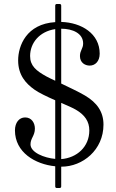

<svg xmlns="http://www.w3.org/2000/svg" viewBox="-20 -822 584 963"><path d="M406 -343C374 -362 328 -383 287 -403V-678C344 -678 397 -655 397 -604C397 -578 381 -569 381 -541C381 -507 407 -493 430 -493C457 -493 480 -514 480 -553C480 -653 389 -709 287 -712V-794C287 -799 284 -802 279 -802H265C260 -802 257 -799 257 -794V-711C113 -702 71 -593 71 -519C71 -445 110 -403 152 -373C174 -357 216 -337 257 -319V-25C202 -30 133 -57 133 -98C133 -129 155 -141 155 -177C155 -205 139 -233 106 -233C76 -233 55 -207 55 -168C55 -58 156 2 257 12V113C257 118 260 121 265 121H279C284 121 287 118 287 113V14H288C395 14 499 -70 499 -197C499 -261 467 -307 406 -343ZM214 -438C161 -467 131 -492 131 -541C131 -606 177 -664 257 -676V-417C240 -425 225 -432 214 -438ZM287 -306C319 -292 347 -280 360 -272C405 -246 428 -213 428 -168C428 -85 365 -30 287 -24Z"/></svg>

Font: Shippori Mincho OTF
Style: Regular
Weight: 400
Designer: FONTDASU
Foundry: FONTDASU / Google Inc. / but / Adobe
Version: Version 3.300;hotconv 1.0.109;makeotfexe 2.5.65596